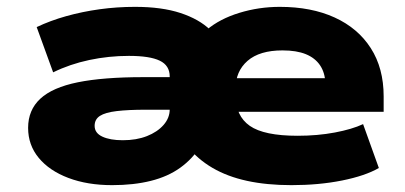

<svg xmlns="http://www.w3.org/2000/svg" viewBox="-20 -529 1182 560"><path d="M307 11Q235 11 179.5 -10Q124 -31 93 -68.5Q62 -106 62 -156Q62 -208 97.5 -241Q133 -274 207 -289Q281 -304 398 -304H502V-209H405Q354 -209 320.5 -205Q287 -201 271.5 -191Q256 -181 256 -162Q256 -141 278.5 -130.5Q301 -120 338 -120Q378 -120 408.5 -132Q439 -144 457 -164.5Q475 -185 475 -210V-306Q475 -338 446 -352Q417 -366 356 -366Q297 -366 240.5 -354Q184 -342 135 -318L87 -450Q127 -469 173.5 -482Q220 -495 270.5 -502Q321 -509 374 -509Q452 -509 506.5 -491Q561 -473 593 -442H583Q621 -474 678 -491.5Q735 -509 796 -509Q888 -509 956 -478Q1024 -447 1061.5 -388.5Q1099 -330 1099 -248V-203H632V-301H952L929 -286Q928 -317 913.5 -338.5Q899 -360 872 -371Q845 -382 804 -382Q737 -382 702 -351.5Q667 -321 667 -270V-252Q667 -191 708.5 -162Q750 -133 848 -133Q906 -133 956.5 -142.5Q1007 -152 1039 -167L1085 -39Q1045 -16 977.5 -2.5Q910 11 830 11Q758 11 700.5 -1.5Q643 -14 599.5 -39.5Q556 -65 527 -102H564Q542 -66 506 -40Q470 -14 420 -1.5Q370 11 307 11Z"/></svg>

Font: Nunito Sans 10pt Expanded Black
Style: Regular
Weight: 900
Width: 7
Designer: Vernon Adams
Foundry: Vernon Adams
Version: Version 3.101;gftools[0.9.27]